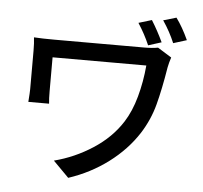

<svg xmlns="http://www.w3.org/2000/svg" viewBox="-60 -925 1121 1061"><g transform="rotate(5 500.0 -395.0)"><path d="M806 -719 733 -696Q708 -755 669 -815L742 -837Q778 -779 806 -719ZM944 -743 870 -720Q844 -782 804 -841L876 -862Q912 -813 944 -743ZM851 -584Q831 -461 808 -374.5Q785 -288 736 -211Q674 -115 576 -41.5Q478 32 357 72L270 -16Q383 -45 482.5 -109.5Q582 -174 640 -265Q679 -326 702 -409.5Q725 -493 733 -584H213V-398Q213 -354 216 -327H101Q105 -381 105 -398V-611Q105 -653 101 -685Q145 -682 214 -682H712Q758 -682 789 -688L866 -640Q862 -628 857.5 -612Q853 -596 851 -584Z"/></g></svg>

Font: Sinter Medium
Style: Regular
Weight: 500
Foundry: Adobe & rsms
Version: Version 1.000